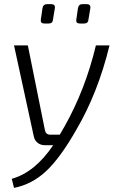

<svg xmlns="http://www.w3.org/2000/svg" viewBox="-20 -704 569 931"><path d="M216 -590H195Q175 -590 178 -609L186 -664Q189 -684 209 -684H228Q249 -684 246 -664L237 -610Q236 -590 216 -590ZM388 -590H367Q347 -590 350 -609L358 -664Q361 -684 380 -684H400Q421 -684 418 -664L409 -610Q408 -590 388 -590ZM445 -484H511Q455 -253 349 -73Q272 62 203.5 126Q135 190 48 207L37 163Q149 132 238 0H197Q177 0 162.5 -11.5Q148 -23 144 -42L48 -484H115L198 -72Q203 -51 223 -51H270L293 -91Q394 -270 445 -484Z"/></svg>

Font: Exo 2.0 Light
Style: Italic
Weight: 300
Italic angle: -8°
Designer: Natanael Gama
Version: Version 1.001;PS 001.001;hotconv 1.0.70;makeotf.lib2.5.58329